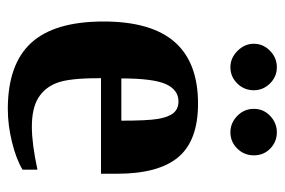

<svg xmlns="http://www.w3.org/2000/svg" viewBox="-137 -572 718 484"><g transform="rotate(90 222.0 -330.0)"><path d="M241.2 -470.2Q334.5 -470.2 376.2 -420.4Q418 -370.6 418 -265.6V-225.6H177.2V-217.8Q177.2 -145 189 -114.3Q200.7 -83.5 227.1 -67.4Q253.4 -51.3 299.3 -51.3Q342.3 -51.3 407.7 -65.4V-27.8Q380.9 -11.7 338.1 -1.2Q295.4 9.3 254.9 9.3Q142.1 9.3 88.1 -49.6Q34.2 -108.4 34.2 -231.9Q34.2 -352.1 85.7 -411.1Q137.2 -470.2 241.2 -470.2ZM235.8 -420.9Q206.5 -420.9 192.1 -389.2Q177.7 -357.4 177.7 -276.9H284.2Q284.2 -342.3 279.8 -368.9Q275.4 -395.5 264.9 -408.2Q254.4 -420.9 235.8 -420.9ZM313.5 -551.8Q290 -551.8 272.2 -569.1Q254.4 -586.4 254.4 -610.8Q254.4 -635.3 272.2 -652.1Q290 -668.9 313.5 -668.9Q337.4 -668.9 354.5 -652.3Q371.6 -635.7 371.6 -610.8Q371.6 -586.4 354.5 -569.1Q337.4 -551.8 313.5 -551.8ZM149.4 -551.8Q126 -551.8 108.2 -569.8Q90.3 -587.9 90.3 -610.8Q90.3 -634.3 107.9 -651.6Q125.5 -668.9 149.4 -668.9Q173.3 -668.9 190.4 -651.6Q207.5 -634.3 207.5 -610.8Q207.5 -586.4 190.4 -569.1Q173.3 -551.8 149.4 -551.8Z"/></g></svg>

Font: Liberation Serif
Style: Bold
Weight: 700
Designer: Steve Matteson
Foundry: Ascender Corporation
Version: Version 2.1.5